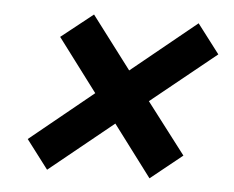

<svg xmlns="http://www.w3.org/2000/svg" viewBox="-40 -559 639 525"><g transform="rotate(5 280.0 -296.5)"><path d="M107 -79 47 -158 220 -299 111 -444 198 -513 307 -369 485 -514 546 -434 368 -290 475 -150 388 -80 282 -221Z"/></g></svg>

Font: Ubuntu Sans Mono SemiBold
Style: Italic
Weight: 600
Italic angle: -13.5°
Monospace: yes
Designer: Dalton Maag Ltd
Foundry: Dalton Maag Ltd
Version: Version 1.006